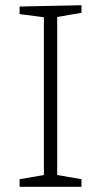

<svg xmlns="http://www.w3.org/2000/svg" viewBox="-20 -715 386 735"><path d="M292 -695V-666L199 -650V-45L292 -29V0H55V-29L148 -45V-649L55 -661V-690Z"/></svg>

Font: Bitter Pro Light
Style: Regular
Weight: 300
Designer: Sol Matas, and Bitter project Authors
Foundry: Sol Matas
Version: Version 1.010